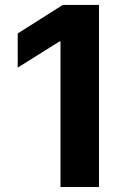

<svg xmlns="http://www.w3.org/2000/svg" viewBox="-20 -747 529 767"><path d="M375.4 -727.3H230.8L50.8 -613.3V-476.9L217.3 -581.3H221.6V0H375.4Z"/></svg>

Font: GiG Sans
Style: Bold
Weight: 700
Designer: Andreas Faust
Version: Version 1.100;FEAKit 1.0